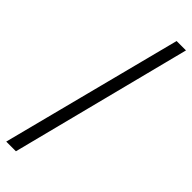

<svg xmlns="http://www.w3.org/2000/svg" viewBox="-298 -761 883 883"><g transform="rotate(45 144.0 -319.5)"><path d="M0 121 227 -760H288L63 121Z"/></g></svg>

Font: Noto Serif Tamil Medium
Style: Regular
Weight: 500
Designer: Indian Type Foundry, Tom Grace, and the Monotype Design Team
Foundry: Monotype Imaging Inc.
Version: Version 2.004; ttfautohint (v1.8.4.7-5d5b)